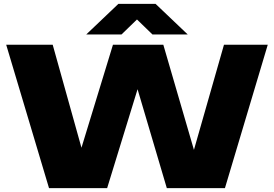

<svg xmlns="http://www.w3.org/2000/svg" viewBox="-20 -971 1414 991"><path d="M1136 -740H1362L1141 0H841L690 -510.5L533 0H233L12 -740H252L400.5 -208.5L563 -740H823L981 -197.5ZM949 -793H767L687 -870.5L607 -793H425L591 -951H783Z"/></svg>

Font: Encode Sans Expanded Black
Style: Regular
Weight: 900
Width: 7
Designer: Multiple Designers
Foundry: Impallari Type
Version: Version 2.000